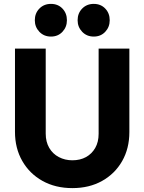

<svg xmlns="http://www.w3.org/2000/svg" viewBox="-20 -956 742 987"><path d="M352 11Q265 11 198.5 -26Q132 -63 94.5 -128.5Q57 -194 57 -278V-706H215V-269Q215 -227 233 -196Q251 -165 282.5 -148.5Q314 -132 352 -132Q392 -132 422 -148.5Q452 -165 469.5 -195.5Q487 -226 487 -268V-706H645V-277Q645 -193 608 -128Q571 -63 505 -26Q439 11 352 11ZM242 -768Q206 -768 182.5 -792.5Q159 -817 159 -852Q159 -888 182.5 -912Q206 -936 242 -936Q278 -936 301 -912Q324 -888 324 -852Q324 -817 301 -792.5Q278 -768 242 -768ZM462 -768Q426 -768 402.5 -792.5Q379 -817 379 -852Q379 -888 402.5 -912Q426 -936 462 -936Q498 -936 521 -912Q544 -888 544 -852Q544 -817 521 -792.5Q498 -768 462 -768Z"/></svg>

Font: Outfit-Bold
Style: Bold
Weight: 700
Designer: Rodrigo Fuenzalida
Foundry: fragTYPE
Version: Version 1.000